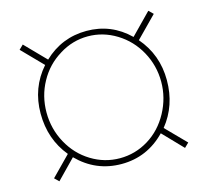

<svg xmlns="http://www.w3.org/2000/svg" viewBox="-87 -655 834 768"><g transform="rotate(-15 330.0 -271.0)"><path d="M209.5 -484.4 209 -483.9Q153.3 -450.2 121.6 -392.3Q89.8 -334.5 89.8 -266.6Q89.8 -198.7 121.8 -140.1Q153.8 -81.5 208.7 -47.9Q263.7 -14.2 327.1 -14.2Q390.6 -14.2 445.3 -47.6Q500 -81.1 532.5 -141.1Q564.9 -201.2 564.9 -267.8Q564.9 -334.5 533 -392.6Q501 -450.7 445.8 -484.6Q390.6 -518.6 327.6 -518.6Q264.6 -518.6 209.5 -484.4ZM509.8 -68.4Q434.1 9.8 327.6 9.8Q221.2 9.8 145.5 -66.9L68.4 12.2L50.8 -4.9L129.4 -85Q65.9 -162.1 65.9 -268.6Q65.9 -375 133.8 -452.1L50.8 -537.1L68.4 -554.2L150.9 -469.7Q225.6 -541 328.1 -541Q430.7 -541 504.4 -468.8L588.4 -554.7L606.4 -537.1L521.5 -450.7Q588.4 -373 588.4 -267.8Q588.4 -162.6 526.4 -85.9L606.4 -4.4L588.4 13.2Z"/></g></svg>

Font: Yantramanav Thin
Style: Regular
Weight: 250
Version: Version 1.001;PS 1.0;hotconv 1.0.72;makeotf.lib2.5.5900; ttf